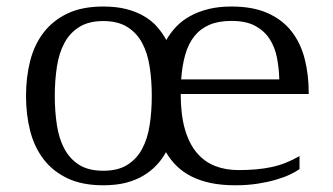

<svg xmlns="http://www.w3.org/2000/svg" viewBox="-20 -549 1006 580"><path d="M679.2 -529.3Q744.1 -529.3 788.8 -509.3Q833.5 -489.3 860.8 -454.1Q888.2 -418.9 900.4 -371.3Q912.6 -323.7 912.6 -268.1V-265.1H525.9Q525.9 -202.6 538.6 -158.7Q551.3 -114.7 574.5 -87.4Q597.7 -60.1 629.6 -47.6Q661.6 -35.2 700.2 -35.2Q728.5 -35.2 753.4 -37.4Q778.3 -39.6 800.8 -44.4Q823.2 -49.3 844 -57.6Q864.7 -65.9 884.8 -77.6V-38.1Q873 -29.8 854.7 -21.2Q836.4 -12.7 811.8 -5.6Q787.1 1.5 756.8 6.1Q726.6 10.7 690.4 10.7Q648.9 10.7 616 3.7Q583 -3.4 557.6 -16.4Q532.2 -29.3 513.4 -47.9Q494.6 -66.4 481.4 -89.4Q469.7 -67.9 452.6 -49.8Q435.5 -31.7 412.6 -18.1Q389.6 -4.4 359.9 3.2Q330.1 10.7 292 10.7Q228 10.7 183.6 -10.5Q139.2 -31.7 111.3 -68.4Q83.5 -105 71 -154.1Q58.6 -203.1 58.6 -259.3Q58.6 -315.4 71 -364.5Q83.5 -413.6 111.3 -450.2Q139.2 -486.8 183.6 -508.1Q228 -529.3 292 -529.3Q331.5 -529.3 361.8 -521.5Q392.1 -513.7 415 -500.2Q438 -486.8 454.3 -468.3Q470.7 -449.7 482.4 -428.2Q494.6 -449.7 512.2 -468.3Q529.8 -486.8 554 -500.2Q578.1 -513.7 609.1 -521.5Q640.1 -529.3 679.2 -529.3ZM145.5 -259.3Q145.5 -212.4 151.9 -171.1Q158.2 -129.9 174.6 -99.4Q190.9 -68.8 219.2 -51Q247.6 -33.2 292 -33.2Q336.4 -33.2 364.7 -51Q393.1 -68.8 409.4 -99.4Q425.8 -129.9 432.1 -171.1Q438.5 -212.4 438.5 -259.3Q438.5 -306.2 432.1 -347.4Q425.8 -388.7 409.4 -419.2Q393.1 -449.7 364.5 -467.5Q335.9 -485.4 292 -485.4Q248 -485.4 219.5 -467.5Q190.9 -449.7 174.6 -419.2Q158.2 -388.7 151.9 -347.4Q145.5 -306.2 145.5 -259.3ZM679.2 -485.8Q640.1 -485.8 612.8 -474.1Q585.4 -462.4 567.4 -439.9Q549.3 -417.5 539.8 -384.5Q530.3 -351.6 527.3 -309.1H823.7Q822.8 -342.8 816.7 -374.5Q810.5 -406.2 794.7 -430.9Q778.8 -455.6 751.2 -470.7Q723.6 -485.8 679.2 -485.8Z"/></svg>

Font: Arian AMU Serif
Style: Regular
Weight: 400
Designer: Ruben Hakobyan (Tarumian)
Foundry: Ruben Hakobyan (Tarumian)
Version: Version 1.002